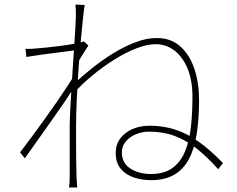

<svg xmlns="http://www.w3.org/2000/svg" viewBox="-20 -797 1040 843"><path d="M938 -54Q889 -109 842.5 -145.5Q796 -182 746 -200.5Q696 -219 634 -219Q604 -219 576.5 -207.5Q549 -196 532 -175.5Q515 -155 515 -128Q515 -81 552.5 -57Q590 -33 642 -33Q702 -33 738 -60Q774 -87 793 -133.5Q812 -180 818.5 -241.5Q825 -303 825 -372Q825 -444 803.5 -496Q782 -548 745.5 -575.5Q709 -603 663 -603Q626 -603 578.5 -584.5Q531 -566 481.5 -535Q432 -504 386 -466Q340 -428 306 -390L309 -433Q341 -463 383.5 -497Q426 -531 474 -561Q522 -591 572 -610.5Q622 -630 668 -630Q731 -630 772 -593Q813 -556 833.5 -494.5Q854 -433 854 -359Q854 -274 843.5 -208Q833 -142 808.5 -97Q784 -52 743.5 -29Q703 -6 644 -6Q604 -6 568.5 -17.5Q533 -29 510.5 -55.5Q488 -82 488 -126Q488 -162 508 -189Q528 -216 562 -230.5Q596 -245 637 -245Q726 -245 800.5 -206.5Q875 -168 959 -81ZM320 -578Q313 -577 288.5 -573.5Q264 -570 231 -566Q198 -562 162.5 -557Q127 -552 96 -547L92 -583Q104 -582 115 -582.5Q126 -583 136 -584Q153 -585 181 -588Q209 -591 241 -595Q273 -599 302 -604Q331 -609 349 -615L368 -597Q359 -583 348.5 -566.5Q338 -550 328 -533Q318 -516 310 -501L307 -417Q289 -387 263 -349Q237 -311 207 -268.5Q177 -226 146.5 -183Q116 -140 89 -102L68 -128Q86 -151 113 -187.5Q140 -224 170 -265.5Q200 -307 228 -347.5Q256 -388 277 -420Q298 -452 306 -468L312 -544ZM313 -718Q313 -731 313 -747Q313 -763 311 -777L352 -775Q349 -760 344.5 -717.5Q340 -675 334.5 -615.5Q329 -556 324.5 -489.5Q320 -423 317 -358.5Q314 -294 314 -242Q314 -192 314 -158Q314 -124 314.5 -93Q315 -62 316 -19Q317 -6 317.5 4.5Q318 15 319 26H283Q284 21 285 7.5Q286 -6 286 -18Q286 -66 286 -98.5Q286 -131 286 -163Q286 -195 286 -242Q286 -264 288 -305Q290 -346 293 -396.5Q296 -447 299.5 -499.5Q303 -552 306 -598.5Q309 -645 311 -677Q313 -709 313 -718Z"/></svg>

Font: Shanggu Sans SC VF
Style: Regular
Weight: 250
Designer: GuiWonder
Version: Version 1.021